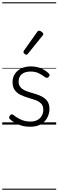

<svg xmlns="http://www.w3.org/2000/svg" viewBox="-20 -1111 521 1712"><path d="M249 19Q203 19 167 7.5Q131 -4 105 -20.5Q79 -37 67 -50Q60 -58 61.5 -65.5Q63 -73 70 -83Q78 -91 85.5 -91.5Q93 -92 101 -85Q133 -59 170 -43Q207 -27 252 -27Q287 -27 312.5 -40.5Q338 -54 352 -78Q366 -102 366 -133Q366 -169 346 -188.5Q326 -208 295 -219Q264 -230 229.5 -240Q195 -250 163.5 -265Q132 -280 112 -307Q92 -334 92 -380Q92 -420 112 -451Q132 -482 169 -500.5Q206 -519 256 -519Q293 -519 324 -509.5Q355 -500 378.5 -485Q402 -470 417 -454Q424 -446 422 -439Q420 -432 413 -424Q407 -417 398.5 -417Q390 -417 382 -423Q350 -447 321 -460Q292 -473 253 -473Q201 -473 173.5 -449Q146 -425 146 -385Q146 -350 165.5 -330Q185 -310 216.5 -298.5Q248 -287 283.5 -277Q319 -267 350 -252Q381 -237 401 -210.5Q421 -184 421 -138Q421 -100 402.5 -63.5Q384 -27 346.5 -4Q309 19 249 19ZM215 -623Q208 -623 198.5 -631Q189 -639 189 -647Q189 -649 190 -651.5Q191 -654 193 -659L312 -827Q316 -833 320 -835Q324 -837 329 -837Q336 -837 344.5 -832Q353 -827 359.5 -820.5Q366 -814 366 -807Q366 -803 364.5 -800Q363 -797 359 -793L229 -632Q222 -623 215 -623ZM0 571H481V581H0ZM0 -20H481V0H0ZM0 -505H481V-500H0ZM0 -1091H481V-1081H0Z"/></svg>

Font: Playwrite PT Guides
Style: Regular
Weight: 400
Designer: Veronika Burian, José Scaglione
Foundry: TypeTogether
Version: Version 1.003